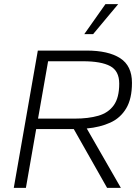

<svg xmlns="http://www.w3.org/2000/svg" viewBox="-20 -914 675 934"><path d="M47 0 164 -668H401Q507 -668 564.5 -631Q622 -594 622 -511Q622 -434 594 -387Q566 -340 516.5 -317.5Q467 -295 402 -289L568 0H501L339 -286H156L106 0ZM165 -337H344Q410 -337 458.5 -351Q507 -365 533.5 -402Q560 -439 560 -507Q560 -569 516 -592.5Q472 -616 384 -616H214ZM390 -748 493 -894H555L433 -748Z"/></svg>

Font: Gantari Light
Style: Italic
Weight: 300
Italic angle: -10°
Version: Version 1.000